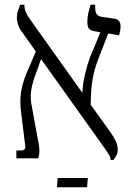

<svg xmlns="http://www.w3.org/2000/svg" viewBox="-20 -667 566 809"><path d="M49 0V-33H69Q90 -33 86 -55L69 -193Q63 -236 68 -274Q73 -312 90 -354L131 -450L75 -529Q60 -548 55.5 -565Q51 -582 51 -592Q51 -609 55.5 -621.5Q60 -634 65 -647H83V-642Q83 -617 107 -585L327 -276Q329 -315 338.5 -355Q348 -395 359 -425L403 -531L381 -535Q362 -538 355 -546Q348 -554 348 -576Q348 -606 362 -647H381V-636Q381 -616 387.5 -607Q394 -598 410 -596L464 -588Q488 -584 488 -556Q488 -548 486.5 -540Q485 -532 482 -518L436 -526L394 -418Q378 -377 370.5 -335Q363 -293 362 -226L446 -109Q476 -67 476 -38Q476 -22 470 -11.5Q464 -1 458 7H446Q446 -4 440 -14Q434 -24 422 -41L153 -418L132 -359Q117 -321 111.5 -286.5Q106 -252 115 -214L139 -82Q145 -57 146 -37Q147 -17 141 0ZM220 122 223 83H350L347 122Z"/></svg>

Font: Noto Serif Hebrew SemiCondensed Light
Style: Regular
Weight: 300
Width: 4
Designer: Monotype Design Team
Foundry: Monotype Imaging Inc.
Version: Version 2.004; ttfautohint (v1.8.4.7-5d5b)